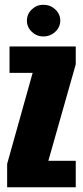

<svg xmlns="http://www.w3.org/2000/svg" viewBox="-20 -786 348 806"><path d="M10 0V-98L117 -480H20V-591H298V-516L183 -111H298V0ZM162 -633Q134 -633 113.5 -652.5Q93 -672 93 -699Q93 -727 113.5 -746.5Q134 -766 162 -766Q191 -766 212 -746.5Q233 -727 233 -700Q233 -672 212 -652.5Q191 -633 162 -633Z"/></svg>

Font: Alumni Sans Black
Style: Regular
Weight: 900
Designer: Robert E. Leuschke
Foundry: Robert E. Leuschke
Version: Version 1.018